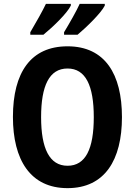

<svg xmlns="http://www.w3.org/2000/svg" viewBox="-20 -965 699 995"><path d="M523 -945H393C377 -909 341 -846 312 -798V-785H382C426 -822 504 -897 523 -936ZM347 -945H218C201 -909 166 -847 137 -798V-785H205C254 -825 328 -896 347 -936ZM612 -358C612 -581 524 -725 330 -725C140 -725 47 -590 47 -359C47 -137 137 10 330 10C523 10 612 -136 612 -358ZM193 -358C193 -520 235 -610 330 -610C424 -610 466 -521 466 -358C466 -194 424 -106 330 -106C236 -106 193 -196 193 -358Z"/></svg>

Font: Noto Sans Display SemiCondensed
Style: Bold
Weight: 700
Width: 4
Designer: Monotype Design Team
Foundry: Monotype Imaging Inc.
Version: Version 1.900